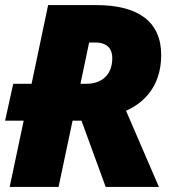

<svg xmlns="http://www.w3.org/2000/svg" viewBox="-22 -734 693 754"><path d="M16 0H208L263 -260H298L393 0H602L473 -299C534 -326 611 -387 611 -518C611 -649 521 -714 356 -714H167L102 -405H30L-2 -260H71ZM294 -405 328 -567H353C402 -567 419 -539 419 -506C419 -433 369 -405 319 -405Z"/></svg>

Font: Noto Sans UI Black
Style: Italic
Weight: 900
Italic angle: -372°
Designer: Monotype Design Team
Foundry: Monotype Imaging Inc.
Version: Version 1.901